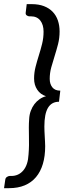

<svg xmlns="http://www.w3.org/2000/svg" viewBox="-44 -788 350 952"><path d="M176 -161Q176 -151 176.5 -138.2Q177 -125.5 177.8 -112.2Q178.5 -99 179.2 -86.2Q180 -73.5 180 -63Q180 -13.5 168.5 25Q157 63.5 134.5 90.2Q112 117 78.5 131Q45 145 1 145H-24L-18 104Q-17 94 -9.5 89.2Q-2 84.5 4 84.5H12Q48.5 84.5 71.8 56.8Q95 29 97.5 -22.5Q99.5 -46 99.8 -68.5Q100 -91 99.5 -112.8Q99 -134.5 99 -155.5Q99 -176.5 100.5 -196.5Q101.5 -219 108.5 -238Q115.5 -257 126.5 -271.5Q137.5 -286 152.2 -296.2Q167 -306.5 184 -311Q156.5 -319.5 140.8 -343Q125 -366.5 125 -398.5Q125 -427.5 132.2 -456Q139.5 -484.5 148.5 -513Q157.5 -541.5 164.8 -570.8Q172 -600 172 -631Q172 -665.5 155.8 -686.2Q139.5 -707 109.5 -707H101.5Q95.5 -707 88.8 -711.5Q82 -716 83.5 -726L88.5 -767.5H113Q148 -767.5 174 -757.5Q200 -747.5 217.2 -729.5Q234.5 -711.5 243 -686.5Q251.5 -661.5 251.5 -632Q251.5 -599 243.8 -569Q236 -539 227 -510.5Q218 -482 210.2 -454Q202.5 -426 202.5 -397Q202.5 -371.5 215.5 -355Q228.5 -338.5 255 -338.5L248.5 -283.5Q212 -283.5 194 -253.5Q176 -223.5 176 -161Z"/></svg>

Font: Lato Medium
Style: Italic
Weight: 500
Italic angle: -7°
Designer: Lukasz Dziedzic
Foundry: tyPoland Lukasz Dziedzic
Version: Version 2.006; 2014-01-15